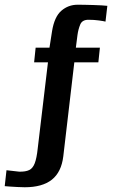

<svg xmlns="http://www.w3.org/2000/svg" viewBox="-106 -649 486 813"><path d="M-1 143.9Q-14 143.9 -32.2 142.9Q-50.5 141.9 -65.5 140.9Q-80.6 139.9 -86 139.2L-78.5 71.8L-24.8 77.9Q2.3 78.5 17.6 71.1Q33 63.7 41.2 42.1Q49.4 20.5 53.7 -20.3L97.1 -385.1H38.5L44.9 -447.1H103.5L114.5 -517.5Q124.5 -578.3 153.9 -603.6Q183.3 -629 222.6 -629Q232.6 -629 250.6 -628.7Q268.6 -628.3 288 -627.8Q307.4 -627.3 323.9 -626.3Q340.4 -625.3 348.5 -624.3L340.7 -557.5Q333.7 -559.5 312.8 -562.4Q291.9 -565.3 268.5 -565.3Q242 -565.3 233.7 -545.1Q225.3 -524.8 222 -500.2L215.2 -447.1H317L310.5 -385.1H208.7L162 13Q153.9 79.9 113.5 111.9Q73 143.9 -1 143.9Z"/></svg>

Font: Alumni Sans Thin
Style: Regular
Weight: 100
Designer: Robert E. Leuschke
Foundry: Robert E. Leuschke
Version: Version 1.018